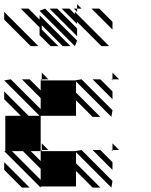

<svg xmlns="http://www.w3.org/2000/svg" viewBox="-25 -879 712 905"><path d="M505.2 -166.7 500 -171.9H505.2ZM505.2 -78.1 411.5 -171.9H447.9L505.2 -114.6ZM166.7 5.2 -5.2 -166.7H0V-333.3H72.9L-5.2 -411.5V-447.9L109.4 -333.3H161.5L-5.2 -500L26 -505.2L166.7 -364.6V-416.7L78.1 -505.2H114.6L166.7 -453.1V-500H171.9L166.7 -505.2H171.9V-500H328.1L359.4 -505.2L505.2 -359.4L500 -328.1L333.3 -494.8V-442.7L447.9 -328.1H411.5L333.3 -406.2V-333.3H166.7V-328.1V-171.9H171.9V-166.7L166.7 -171.9V-166.7H328.1L359.4 -171.9L505.2 -26L500 5.2L333.3 -161.5V-109.4L447.9 5.2H411.5L333.3 -72.9V0H166.7ZM78.1 5.2 -5.2 -78.1V-114.6L114.6 5.2ZM505.2 -500 500 -505.2H505.2ZM505.2 -411.5 411.5 -505.2H447.9L505.2 -447.9ZM505.2 -739.6 406.2 -838.5H442.7L505.2 -776ZM338.5 -822.9 322.9 -838.5H338.5ZM338.5 -765.6 265.6 -838.5H302.1L328.1 -812.5V-822.9L489.6 -661.5H453.1L338.5 -776ZM338.5 -708.3 208.3 -838.5H244.8L338.5 -744.8ZM328.1 -661.5 161.5 -828.1 187.5 -838.5 338.5 -687.5ZM213.5 -661.5 161.5 -713.5V-750L72.9 -838.5H109.4L161.5 -786.5V-807.3L307.3 -661.5H270.8L171.9 -760.4V-739.6L250 -661.5ZM119.8 -661.5 -5.2 -786.5V-822.9L156.2 -661.5ZM505.2 -171.9H536.5L505.2 -203.1ZM171.9 -171.9H203.1L171.9 -203.1ZM505.2 -505.2H536.5L505.2 -536.5ZM171.9 -505.2H203.1L171.9 -536.5ZM338.5 -838.5H359.4L338.5 -859.4ZM166.7 -31.2V-83.3L83.3 -166.7H31.2ZM166.7 -119.8V-166.7H119.8Z"/></svg>

Font: 0xA000-Monochrome
Style: Monochrome
Weight: 400
Version: Version 0.1